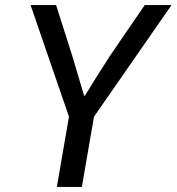

<svg xmlns="http://www.w3.org/2000/svg" viewBox="-20 -740 699 760"><path d="M253 -278 101 -720H202L266 -519L313 -361H316L363 -437Q407 -507 416 -520L553 -720H659L352 -278L304 0H205Z"/></svg>

Font: Nebula Sans Medium
Style: Regular
Weight: 500
Italic angle: -9°
Designer: Paul D. Hunt for Adobe (as Source Sans)
Foundry: Nebula Entertainment & Broadcasting LLC
Version: Version 1.010